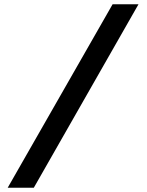

<svg xmlns="http://www.w3.org/2000/svg" viewBox="-20 -706 685 897"><path d="M16 171 506 -686H627L138 171Z"/></svg>

Font: Chivo Medium ExtraBold
Style: Regular
Weight: 800
Version: Version 2.002